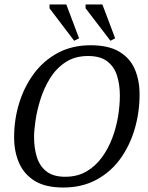

<svg xmlns="http://www.w3.org/2000/svg" viewBox="-20 -828 662 857"><path d="M262 9Q184 9 136 -20Q88 -49 65.5 -100Q43 -151 43 -215Q43 -294 65.5 -367.5Q88 -441 131.5 -499.5Q175 -558 238.5 -592Q302 -626 385 -626Q464 -626 512 -597.5Q560 -569 581.5 -519.5Q603 -470 603 -406Q603 -326 581 -251.5Q559 -177 516.5 -118.5Q474 -60 410 -25.5Q346 9 262 9ZM271 -39Q325 -39 365.5 -62.5Q406 -86 434.5 -125Q463 -164 481 -211.5Q499 -259 507 -308.5Q515 -358 515 -401Q515 -450 502.5 -490Q490 -530 459 -554Q428 -578 373 -578Q314 -578 272 -550Q230 -522 203 -478Q176 -434 160.5 -384.5Q145 -335 138.5 -290Q132 -245 132 -217Q132 -166 145 -125.5Q158 -85 188.5 -62Q219 -39 271 -39ZM473 -646 362 -791V-808H437L494 -657ZM311 -646 201 -791V-808H276L333 -657Z"/></svg>

Font: Manuale
Style: Italic
Weight: 400
Italic angle: -11°
Designer: Eduardo Tunni / Pablo Cosgaya
Foundry: Eduardo Tunni / Pablo Cosgaya
Version: Version 1.002